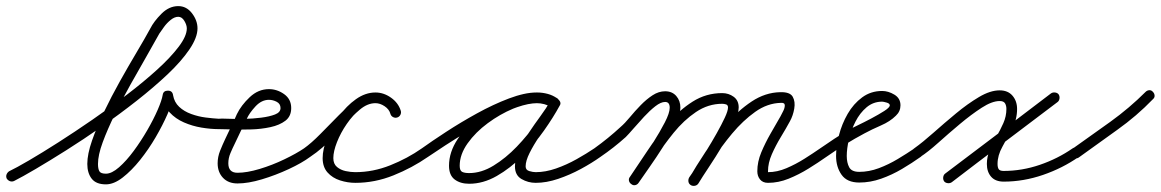

<svg xmlns="http://www.w3.org/2000/svg" viewBox="-25 -577 3802 629"><path d="M-3 8Q-6 1 -3.5 -5.5Q-1 -12 5 -16Q28 -27 70 -51.5Q112 -76 166 -110.5Q220 -145 278 -185Q336 -225 391 -267Q446 -309 490 -349Q534 -389 560.5 -424Q587 -459 587 -484Q587 -495 579 -508.5Q571 -522 559 -522Q547 -522 534.5 -512Q522 -502 512.5 -489Q503 -476 497 -467Q497 -467 497 -467Q497 -467 497 -467Q497 -467 497 -467Q497 -467 497 -467Q480 -436 455 -392.5Q430 -349 402.5 -300Q375 -251 351 -202Q327 -153 311.5 -111Q296 -69 296 -40Q296 -24 300.5 -16Q305 -8 322 -8Q341 -8 365 -29Q389 -50 413 -82.5Q437 -115 457.5 -150.5Q478 -186 491.5 -217Q505 -248 508 -266Q510 -280 525 -280Q540 -280 542 -265Q546 -242 562 -227Q578 -212 601.5 -203.5Q625 -195 649 -192Q673 -189 691 -188Q698 -188 703.5 -183Q709 -178 709 -171Q708 -164 703 -158.5Q698 -153 691 -154Q665 -154 635 -159Q605 -164 577.5 -176Q550 -188 531 -208.5Q512 -229 508 -261Q507 -268 512.5 -271.5Q518 -275 525 -275Q532 -275 537.5 -271.5Q543 -268 542 -260Q539 -238 523.5 -202.5Q508 -167 485 -127.5Q462 -88 434 -53Q406 -18 377 4.5Q348 27 322 27Q290 27 275.5 8.5Q261 -10 261 -40Q261 -72 276.5 -116.5Q292 -161 316 -211Q340 -261 368 -311Q396 -361 422.5 -405.5Q449 -450 467 -483Q467 -483 467 -483Q467 -483 467 -483Q467 -483 467 -483Q467 -483 467 -483Q479 -507 504 -532Q529 -557 559 -557Q586 -557 604 -533.5Q622 -510 622 -484Q622 -454 595.5 -415Q569 -376 524 -333.5Q479 -291 423 -247Q367 -203 307.5 -161.5Q248 -120 192.5 -85Q137 -50 92 -23.5Q47 3 21 16Q14 19 7.5 16.5Q1 14 -3 8Z M691 -188Q699 -189 721.5 -188Q744 -187 773.5 -187.5Q803 -188 830.5 -191.5Q858 -195 876 -202Q894 -209 894 -223Q894 -237 881.5 -243.5Q869 -250 856 -250Q832 -250 812 -228.5Q792 -207 783 -187Q773 -167 763.5 -147Q754 -127 744 -106Q737 -92 730 -75.5Q723 -59 723 -42Q723 -11 753 -11Q784 -11 825.5 -23.5Q867 -36 906.5 -55Q946 -74 971 -91Q977 -95 984 -94Q991 -93 995 -87Q999 -81 998 -74Q997 -67 991 -63Q964 -43 921 -23Q878 -3 833 10.5Q788 24 753 24Q723 24 705.5 5.5Q688 -13 688 -42Q688 -63 696 -83Q704 -103 713 -122Q722 -142 732 -162Q742 -182 751 -203Q765 -232 793 -258.5Q821 -285 856 -285Q883 -285 906 -268.5Q929 -252 929 -223Q929 -196 910 -181.5Q891 -167 861 -160.5Q831 -154 798 -153Q765 -152 736 -153Q707 -154 691 -154Q684 -153 679 -158.5Q674 -164 674 -171Q673 -178 678.5 -183Q684 -188 691 -188Z M971 -91Q995 -108 1024.5 -138Q1054 -168 1085 -199.5Q1116 -231 1146.5 -252.5Q1177 -274 1205 -274Q1232 -274 1256 -257Q1280 -240 1288 -214Q1290 -207 1286.5 -200.5Q1283 -194 1276 -192Q1269 -190 1262.5 -193.5Q1256 -197 1254 -204Q1250 -219 1235 -229Q1220 -239 1205 -239Q1179 -239 1154 -218Q1129 -197 1107 -170.5Q1085 -144 1068 -128Q1050 -110 1031 -93.5Q1012 -77 991 -63Q985 -58 978 -59.5Q971 -61 967 -67Q962 -73 963.5 -80Q965 -87 971 -91ZM1254 -204Q1250 -219 1235 -229Q1220 -239 1205 -239Q1179 -239 1155 -219.5Q1131 -200 1111 -171Q1091 -142 1079 -111.5Q1067 -81 1067 -59Q1067 -40 1079 -30Q1091 -20 1107.5 -16.5Q1124 -13 1139 -13Q1197 -13 1253.5 -35.5Q1310 -58 1357 -91Q1363 -95 1370 -94Q1377 -93 1381 -87Q1385 -81 1384 -74Q1383 -67 1377 -63Q1325 -27 1264 -2.5Q1203 22 1139 22Q1114 22 1089 14Q1064 6 1048 -12Q1032 -30 1032 -59Q1032 -88 1046.5 -125Q1061 -162 1085.5 -196Q1110 -230 1141 -252Q1172 -274 1205 -274Q1232 -274 1256 -257Q1280 -240 1288 -214Q1290 -207 1286.5 -200.5Q1283 -194 1276 -192Q1269 -190 1262.5 -193.5Q1256 -197 1254 -204Z M1357 -91Q1389 -114 1436.5 -145Q1484 -176 1537.5 -205.5Q1591 -235 1642.5 -254.5Q1694 -274 1735 -274Q1752 -274 1769 -269.5Q1786 -265 1800 -255Q1807 -250 1807.5 -243.5Q1808 -237 1805 -232Q1801 -226 1794.5 -224Q1788 -222 1781 -226Q1759 -239 1733 -239Q1699 -239 1656 -221Q1613 -203 1573 -173.5Q1533 -144 1507 -107.5Q1481 -71 1481 -34Q1481 -18 1489 -14Q1497 -10 1512 -10Q1552 -10 1592 -34.5Q1632 -59 1668 -96.5Q1704 -134 1732 -174.5Q1760 -215 1778 -246Q1782 -254 1789 -255Q1796 -256 1801 -253Q1807 -250 1810 -243.5Q1813 -237 1808 -230Q1798 -211 1779.5 -184.5Q1761 -158 1742 -130Q1723 -102 1710 -76Q1697 -50 1697 -32Q1697 -20 1709 -16.5Q1721 -13 1730 -13Q1762 -13 1796.5 -25Q1831 -37 1864 -55.5Q1897 -74 1922 -91Q1928 -95 1935 -94Q1942 -93 1946 -87Q1950 -81 1949 -74Q1948 -67 1942 -63Q1914 -43 1878 -23.5Q1842 -4 1803.5 9Q1765 22 1730 22Q1705 22 1683.5 9.5Q1662 -3 1662 -32Q1662 -57 1675 -85Q1688 -113 1707 -141.5Q1726 -170 1745.5 -196.5Q1765 -223 1778 -246Q1782 -254 1789 -255.5Q1796 -257 1801 -253Q1807 -250 1810 -243.5Q1813 -237 1808 -230Q1788 -193 1757 -149Q1726 -105 1686.5 -65.5Q1647 -26 1602.5 -0.5Q1558 25 1512 25Q1483 25 1464.5 11Q1446 -3 1446 -34Q1446 -79 1474.5 -121.5Q1503 -164 1547.5 -198.5Q1592 -233 1642 -253.5Q1692 -274 1733 -274Q1769 -274 1799 -256Q1806 -252 1806.5 -245Q1807 -238 1803 -232Q1800 -227 1793.5 -224.5Q1787 -222 1780 -227Q1770 -234 1758 -236.5Q1746 -239 1735 -239Q1707 -239 1669.5 -226Q1632 -213 1590.5 -192Q1549 -171 1508.5 -147Q1468 -123 1433.5 -100.5Q1399 -78 1377 -63Q1371 -59 1364 -60Q1357 -61 1353 -67Q1349 -73 1350 -80Q1351 -87 1357 -91Z M1922 -91Q1968 -124 2008 -161Q2022 -173 2038.5 -193Q2055 -213 2074 -232.5Q2093 -252 2113 -265Q2133 -278 2154 -278Q2177 -278 2190.5 -262.5Q2204 -247 2204 -224Q2204 -202 2188 -168.5Q2172 -135 2148.5 -98Q2125 -61 2102.5 -29Q2080 3 2067 22Q2063 28 2056 29.5Q2049 31 2043 26Q2037 22 2035.5 15Q2034 8 2039 2Q2049 -13 2070.5 -43.5Q2092 -74 2114.5 -109.5Q2137 -145 2153 -176Q2169 -207 2169 -224Q2169 -243 2154 -243Q2140 -243 2122 -229Q2104 -215 2085 -194.5Q2066 -174 2050 -155.5Q2034 -137 2025 -128Q1986 -93 1942 -63Q1936 -58 1929 -59.5Q1922 -61 1918 -67Q1913 -73 1914.5 -80Q1916 -87 1922 -91ZM2043 26Q2037 22 2035.5 15Q2034 8 2039 2Q2065 -36 2096 -83Q2127 -130 2163.5 -173Q2200 -216 2244 -244Q2288 -272 2341 -272Q2362 -272 2378.5 -260Q2395 -248 2395 -225Q2395 -205 2379.5 -171Q2364 -137 2341.5 -99.5Q2319 -62 2297 -29Q2275 4 2263 24Q2259 30 2252 31.5Q2245 33 2238 29Q2232 25 2230.5 18Q2229 11 2233 4Q2241 -7 2256 -30.5Q2271 -54 2289 -83Q2307 -112 2323 -140.5Q2339 -169 2349.5 -191.5Q2360 -214 2360 -225Q2360 -233 2353.5 -235Q2347 -237 2341 -237Q2295 -237 2255 -210Q2215 -183 2181.5 -141.5Q2148 -100 2119.5 -56Q2091 -12 2067 22Q2063 28 2056 29.5Q2049 31 2043 26ZM2233 6Q2255 -32 2286 -79Q2317 -126 2355 -170.5Q2393 -215 2437.5 -244.5Q2482 -274 2531 -275Q2563 -276 2572 -260Q2581 -244 2577 -221Q2573 -198 2563 -180Q2550 -156 2533 -128Q2516 -100 2503.5 -71.5Q2491 -43 2491 -16Q2491 -13 2491 -13Q2521 -13 2551.5 -26Q2582 -39 2610.5 -57Q2639 -75 2662 -91Q2668 -96 2675 -94.5Q2682 -93 2686 -87Q2691 -81 2689.5 -74Q2688 -67 2682 -63Q2655 -44 2623.5 -24.5Q2592 -5 2558.5 8.5Q2525 22 2491 22Q2474 22 2465 11Q2456 0 2456 -16Q2456 -47 2469 -78Q2482 -109 2499.5 -139.5Q2517 -170 2532 -196Q2535 -202 2540.5 -212.5Q2546 -223 2546 -232Q2546 -241 2533 -240Q2489 -239 2449 -210.5Q2409 -182 2373.5 -139.5Q2338 -97 2310 -53Q2282 -9 2263 24Q2259 30 2252 31.5Q2245 33 2239 30Q2232 26 2230.5 19Q2229 12 2233 6Z M2658 -67Q2654 -73 2655 -80Q2656 -87 2662 -91Q2685 -107 2708.5 -122.5Q2732 -138 2757 -152Q2763 -156 2784 -166Q2805 -176 2829.5 -189Q2854 -202 2872 -213.5Q2890 -225 2890 -232Q2890 -238 2879.5 -241Q2869 -244 2865 -244Q2836 -244 2814 -225.5Q2792 -207 2777.5 -178.5Q2763 -150 2756 -120Q2749 -90 2749 -66Q2749 -44 2757 -29Q2765 -14 2790 -14Q2822 -14 2854 -26Q2886 -38 2916 -56Q2946 -74 2971 -91Q2977 -95 2984 -94Q2991 -93 2995 -87Q2999 -81 2998 -74Q2997 -67 2991 -63Q2963 -43 2930 -23.5Q2897 -4 2861.5 8.5Q2826 21 2790 21Q2750 21 2732 -4.5Q2714 -30 2714 -66Q2714 -97 2723.5 -134Q2733 -171 2752 -204Q2771 -237 2799.5 -258Q2828 -279 2865 -279Q2885 -279 2905 -267Q2925 -255 2925 -232Q2925 -212 2910 -198Q2891 -179 2861 -166Q2831 -153 2807 -140Q2775 -123 2743.5 -103.5Q2712 -84 2682 -63Q2676 -59 2669 -60Q2662 -61 2658 -67Z M2970 -91Q2998 -111 3033.5 -142.5Q3069 -174 3107 -205.5Q3145 -237 3182 -259Q3219 -281 3250 -281Q3277 -281 3292 -263.5Q3307 -246 3307 -220Q3307 -186 3291 -155.5Q3275 -125 3259 -96.5Q3243 -68 3243 -40Q3243 -28 3247 -22.5Q3251 -17 3263 -17Q3323 -17 3381.5 -37Q3440 -57 3489 -91Q3495 -95 3502 -94Q3509 -93 3513 -87Q3517 -81 3516 -74Q3515 -67 3509 -63Q3456 -26 3392 -4Q3328 18 3263 18Q3236 18 3222 2Q3208 -14 3208 -40Q3208 -63 3217.5 -85.5Q3227 -108 3239.5 -129.5Q3252 -151 3262 -173.5Q3272 -196 3272 -220Q3272 -231 3267.5 -238.5Q3263 -246 3250 -246Q3225 -246 3191 -224Q3157 -202 3120 -171Q3083 -140 3049 -109.5Q3015 -79 2990 -63Q2984 -58 2977 -59.5Q2970 -61 2966 -67Q2961 -73 2962.5 -80Q2964 -87 2970 -91ZM3440 -243Q3353 -177 3266 -111.5Q3179 -46 3093 20Q3087 24 3079.5 23Q3072 22 3068 17Q3064 11 3065 3.5Q3066 -4 3071 -8Q3158 -74 3245 -139.5Q3332 -205 3418 -271Q3424 -275 3431.5 -274Q3439 -273 3443 -268Q3447 -262 3446 -254.5Q3445 -247 3440 -243Z M3489 -90Q3550 -133 3612.5 -178Q3675 -223 3728 -276Q3733 -281 3740 -281.5Q3747 -282 3752 -276Q3757 -271 3757.5 -264Q3758 -257 3752 -252Q3699 -197 3635 -151.5Q3571 -106 3509 -61Q3503 -57 3496 -58.5Q3489 -60 3485 -66Q3481 -71 3482 -78.5Q3483 -86 3489 -90Z"/></svg>

Font: FRB American Cursive Guidelines Arrows
Style: Italic
Weight: 400
Italic angle: -25°
Version: Version 2.0;Modular Font Editor K font №1